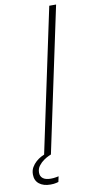

<svg xmlns="http://www.w3.org/2000/svg" viewBox="-136 -779 461 968"><g transform="rotate(-10 94.0 -295.5)"><path d="M69 0H34L191 -740H226ZM41 149Q5 149 -16.5 132Q-38 115 -38 84Q-38 63 -29 47.5Q-20 32 -7 20.5Q6 9 19.5 2Q33 -5 42 -8.5Q51 -12 51 -12L69 0Q69 0 57.5 5Q46 10 31.5 20Q17 30 5.5 45Q-6 60 -6 80Q-6 99 7.5 109.5Q21 120 47 120Q62 120 75 117.5Q88 115 88 115L82 143Q82 143 70.5 146Q59 149 41 149Z"/></g></svg>

Font: Be Vietnam Pro Variable Thin
Style: Italic
Weight: 100
Italic angle: -12°
Designer: Lam Bao, Tony Le, Vietanh Nguyen
Foundry: Yellow Type Foundry
Version: Version 1.002